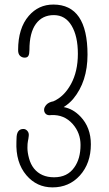

<svg xmlns="http://www.w3.org/2000/svg" viewBox="-20 -813 478 844"><path d="M52.7 -204.1Q52.7 -246.1 83 -246.1Q92.8 -246.1 100.3 -237.5Q107.9 -229 106.4 -215.8Q105 -202.6 102.8 -192.9Q100.6 -183.1 100.6 -162.8Q100.6 -142.6 107.7 -116.7Q114.7 -90.8 129.4 -72.3Q160.6 -33.7 217.8 -33.7Q276.4 -33.7 306.6 -77.1Q334 -115.2 334 -175.8Q334 -228.5 299.8 -267.6Q262.2 -310.1 205.1 -307.1Q189.5 -304.7 181.6 -312Q173.8 -319.3 173.8 -330.3Q173.8 -341.3 183.8 -352.5Q193.8 -363.8 214.8 -367.7Q261.7 -388.2 292 -443.4Q322.3 -499 322.3 -576.4Q322.3 -653.8 294.7 -700.2Q267.1 -746.6 216.6 -746.6Q166 -746.6 137.7 -707.8Q109.4 -668.9 109.4 -593.8Q109.4 -576.2 105 -567.9Q100.6 -559.6 88.6 -559.6Q76.7 -559.6 68.1 -567.6Q59.6 -575.7 59.6 -592.8Q59.6 -689 106.4 -743.2Q149.4 -793 214.4 -793Q364.7 -793 364.7 -572.8Q364.7 -454.1 301.8 -378.4Q284.2 -357.4 259.8 -342.3Q300.8 -335 333.5 -300.8Q379.4 -252.9 379.4 -178.7Q379.4 -95.2 331.1 -41.5Q283.7 10.7 210.9 10.7Q141.6 10.7 96.2 -42.5Q48.3 -98.6 52.2 -190.9Q52.7 -197.8 52.7 -204.1Z"/></svg>

Font: Pompiere
Style: Regular
Weight: 400
Designer: Karolina Lach
Foundry: Sorkin Type Co.
Version: Version 1.002